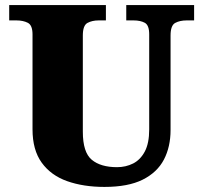

<svg xmlns="http://www.w3.org/2000/svg" viewBox="-20 -734 809 764"><path d="M395.5 9.8Q312 9.8 247.1 -13.2Q182.6 -36.1 146 -86.7Q109.4 -137.2 109.4 -219.2V-597.2Q109.4 -633.8 90.6 -643.3Q71.8 -652.8 45.4 -652.8H16.6V-713.9H401.4V-652.8H372.6Q346.7 -652.8 328.1 -642.8Q309.6 -632.8 309.6 -592.8V-210Q309.6 -127.9 345 -98.4Q380.4 -68.8 445.8 -68.8Q480.5 -68.8 509.8 -83.5Q538.6 -98.1 556.2 -131.1Q573.7 -164.1 573.7 -219.2V-597.2Q573.7 -633.8 556.2 -643.3Q538.6 -652.8 511.7 -652.8H482.4V-713.9H752.4V-652.8H722.7Q695.8 -652.8 677.2 -642.8Q658.7 -632.8 658.7 -592.8V-216.8Q658.7 -149.9 632.3 -99.1Q605.5 -47.9 547.6 -19Q489.7 9.8 395.5 9.8Z"/></svg>

Font: Koh Santepheap Black
Style: Regular
Weight: 900
Designer: Danh Hong
Version: Version 2.002; ttfautohint (v1.8.3)